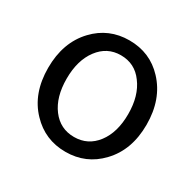

<svg xmlns="http://www.w3.org/2000/svg" viewBox="-129 -698 864 851"><g transform="rotate(30 303.0 -272.0)"><path d="M303 13Q198 13 127 -62Q51 -141 51 -271.5Q51 -402 127 -482Q198 -557 303 -557Q409 -557 479 -482Q555 -401 555 -271Q555 -141 479 -62Q408 13 303 13ZM303 -63Q374 -63 417.5 -120Q461 -177 461 -271Q461 -365 417 -423Q375 -481 303 -481Q233 -481 189.5 -423Q146 -365 146 -271Q146 -177 189 -120Q232 -63 303 -63Z"/></g></svg>

Font: GenSenRounded TW R
Style: Regular
Weight: 400
Version: Version 1.501;PS 1;hotconv 16.6.51;makeotf.lib2.5.65220